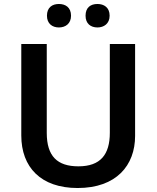

<svg xmlns="http://www.w3.org/2000/svg" viewBox="-20 -935 787 965"><path d="M216 -856C216 -816 243 -797 276 -797C309 -797 337 -816 337 -856C337 -898 309 -915 276 -915C243 -915 216 -898 216 -856ZM410 -856C410 -816 436 -797 470 -797C502 -797 531 -816 531 -856C531 -898 502 -915 470 -915C436 -915 410 -898 410 -856ZM659 -252V-714H532V-268C532 -158 485 -99 374 -99C268 -99 215 -150 215 -267V-714H87V-254C87 -95 185 10 370 10C565 10 659 -104 659 -252Z"/></svg>

Font: Noto Sans Arabic UI SmBd
Style: Regular
Weight: 600
Designer: Monotype Design Team, Nadine Chahine and Nizar Qandah
Foundry: Monotype Imaging Inc.
Version: Version 2.010